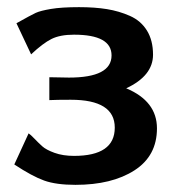

<svg xmlns="http://www.w3.org/2000/svg" viewBox="-20 -507 490 537"><path d="M20 -47 60 -134Q65 -131 76 -119.5Q87 -108 98 -98Q109 -88 132.5 -79.5Q156 -71 187 -71Q301 -71 301 -150Q301 -228 178 -228Q138 -228 118 -227V-291Q161 -290 173 -290Q292 -290 292 -352Q292 -410 187 -410Q148 -410 124 -398Q100 -386 67 -355L26 -442Q67 -465 80 -471Q93 -477 122.5 -482Q152 -487 201 -487Q245 -487 279 -481.5Q313 -476 343.5 -462.5Q374 -449 391 -421.5Q408 -394 408 -354Q408 -295 333 -260Q419 -224 419 -148Q419 -71 356 -30.5Q293 10 191 10Q137 10 103.5 -2Q70 -14 20 -47Z"/></svg>

Font: Coval
Style: Bold
Weight: 700
Foundry: Context Ltd
Version: Version 001.000